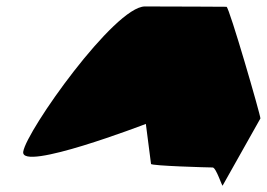

<svg xmlns="http://www.w3.org/2000/svg" viewBox="-20 -583 827 595"><path d="M52 -113C42 -49 432 -199 432 -199L448 -75C448 -69 626 -64 639 -64C650 -64 669 -2 670 -8L787 -216C788 -224 690 -562 682 -562C682 -562 523 -563 429 -563C335 -563 62 -178 52 -113Z"/></svg>

Font: Ampere
Style: SCSuExtIta
Weight: 400
Version: Version 1